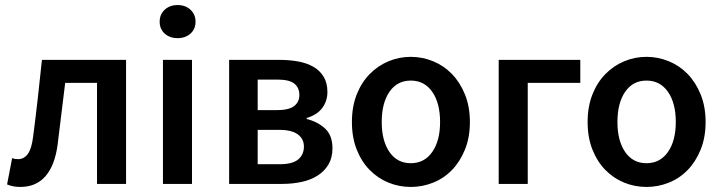

<svg xmlns="http://www.w3.org/2000/svg" viewBox="-20 -728 2854 760"><path d="M60 12Q31 12 8 2L28 -102Q33 -100 38.5 -99Q44 -98 52 -98Q75 -98 90 -118.5Q105 -139 111 -186Q121 -263 129.5 -338.5Q138 -414 146 -491H479V0H364V-400H238Q230 -339 223 -277.5Q216 -216 208 -155Q197 -73 160 -30.5Q123 12 60 12Z M625 0V-491H740V0ZM683 -577Q652 -577 632 -595Q612 -613 612 -642Q612 -671 632 -689.5Q652 -708 683 -708Q714 -708 734 -689.5Q754 -671 754 -642Q754 -613 734 -595Q714 -577 683 -577Z M887 0V-491H1086Q1127 -491 1161.5 -484.5Q1196 -478 1221.5 -463Q1247 -448 1261.5 -423.5Q1276 -399 1276 -364Q1276 -328 1255.5 -300.5Q1235 -273 1194 -261V-257Q1238 -246 1267 -219Q1296 -192 1296 -141Q1296 -104 1280.5 -77.5Q1265 -51 1238 -33.5Q1211 -16 1174.5 -8Q1138 0 1096 0ZM1000 -292H1075Q1123 -292 1144 -308Q1165 -324 1165 -352Q1165 -381 1145 -397Q1125 -413 1078 -413H1000ZM1000 -78H1088Q1138 -78 1160.5 -97Q1183 -116 1183 -148Q1183 -178 1159 -196Q1135 -214 1084 -214H1000Z M1606 12Q1560 12 1518 -5Q1476 -22 1443.5 -55Q1411 -88 1392 -136Q1373 -184 1373 -245Q1373 -306 1392 -354Q1411 -402 1443.5 -435Q1476 -468 1518 -485.5Q1560 -503 1606 -503Q1652 -503 1694.5 -485.5Q1737 -468 1769 -435Q1801 -402 1820.5 -354Q1840 -306 1840 -245Q1840 -184 1820.5 -136Q1801 -88 1769 -55Q1737 -22 1694.5 -5Q1652 12 1606 12ZM1606 -82Q1660 -82 1691 -126.5Q1722 -171 1722 -245Q1722 -320 1691 -364.5Q1660 -409 1606 -409Q1552 -409 1521.5 -364.5Q1491 -320 1491 -245Q1491 -171 1521.5 -126.5Q1552 -82 1606 -82Z M1954 0V-491H2277V-400H2069V0Z M2539 12Q2493 12 2451 -5Q2409 -22 2376.5 -55Q2344 -88 2325 -136Q2306 -184 2306 -245Q2306 -306 2325 -354Q2344 -402 2376.5 -435Q2409 -468 2451 -485.5Q2493 -503 2539 -503Q2585 -503 2627.5 -485.5Q2670 -468 2702 -435Q2734 -402 2753.5 -354Q2773 -306 2773 -245Q2773 -184 2753.5 -136Q2734 -88 2702 -55Q2670 -22 2627.5 -5Q2585 12 2539 12ZM2539 -82Q2593 -82 2624 -126.5Q2655 -171 2655 -245Q2655 -320 2624 -364.5Q2593 -409 2539 -409Q2485 -409 2454.5 -364.5Q2424 -320 2424 -245Q2424 -171 2454.5 -126.5Q2485 -82 2539 -82Z"/></svg>

Font: Processing Sans Pro Semibold
Style: Regular
Weight: 600
Designer: Paul D. Hunt
Foundry: Adobe Systems Incorporated
Version: Version 2.020;PS 2.000;hotconv 1.0.86;makeotf.lib2.5.63406